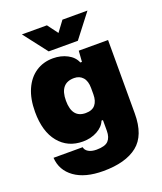

<svg xmlns="http://www.w3.org/2000/svg" viewBox="-165 -856 963 1139"><g transform="rotate(-20 316.5 -286.5)"><path d="M37 2H221Q224 21 243.5 32.5Q263 44 294 44Q348 44 368.5 22.5Q389 1 389 -40V-108H380Q366 -73 326 -51Q286 -29 235 -29Q140 -29 83.5 -98Q27 -167 27 -291Q27 -373 53 -432Q79 -491 126 -522.5Q173 -554 235 -554Q285 -554 325 -533Q365 -512 380 -475H390L395 -544H580V-80Q580 58 505 117.5Q430 177 289 177Q174 177 108 129.5Q42 82 37 2ZM388 -271V-311Q388 -355 367.5 -378Q347 -401 313 -401Q222 -401 222 -291Q222 -182 308 -182Q349 -182 368.5 -205.5Q388 -229 388 -271ZM111 -750H269L318 -684L367 -750H525L410 -601H226Z"/></g></svg>

Font: Mona Sans Black
Style: Regular
Weight: 900
Designer: Deni Anggara
Foundry: GitHub
Version: Version 2.000